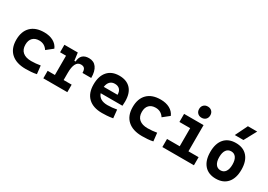

<svg xmlns="http://www.w3.org/2000/svg" viewBox="7 -1647 3502 2510"><g transform="rotate(30 1758.0 -392.5)"><path d="M353.5 9.8Q212.4 9.8 135.3 -59.8Q58.1 -129.4 58.1 -259.8Q58.1 -386.7 128.4 -457Q198.7 -527.3 329.1 -527.3Q409.2 -527.3 466.6 -496.1Q523.9 -464.8 547.9 -407.7L452.1 -331.5Q407.2 -401.9 325.2 -401.9Q263.2 -401.9 228.3 -366.2Q193.4 -330.6 193.4 -264.6Q193.4 -191.9 238 -153.8Q282.7 -115.7 365.2 -115.7Q400.4 -115.7 435.3 -119.1Q470.2 -122.6 503.4 -128.4L517.1 -4.9Q477.5 3.9 435.5 6.8Q393.6 9.8 353.5 9.8Z M857.9 -222.7V-113.3H979V0H616.7V-113.3H726.1V-404.3H636.2V-517.6H838.4L853.5 -400.9H872.1Q879.9 -527.3 1004.4 -527.3Q1078.1 -527.3 1117.4 -473.1Q1156.7 -418.9 1156.7 -316.9H1024.9Q1024.9 -362.8 1008.1 -382.8Q991.2 -402.8 954.1 -402.8Q905.8 -402.8 881.8 -356Q857.9 -309.1 857.9 -222.7Z M1505.9 9.8Q1371.6 9.8 1298.3 -59.8Q1225.1 -129.4 1225.1 -259.8Q1225.1 -386.7 1287.4 -457Q1349.6 -527.3 1462.9 -527.3Q1573.7 -527.3 1634.3 -462.4Q1694.8 -397.5 1694.8 -273.4Q1694.8 -238.3 1691.9 -206.5H1363.3Q1393.6 -115.2 1517.6 -115.2Q1552.7 -115.2 1586.9 -118.9Q1621.1 -122.6 1656.7 -128.9L1669.4 -3.9Q1619.6 4.9 1578.6 7.3Q1537.6 9.8 1505.9 9.8ZM1356.9 -298.3H1564.9Q1564.9 -350.6 1538.3 -378.4Q1511.7 -406.2 1463.9 -406.2Q1418.9 -406.2 1391.4 -378.2Q1363.8 -350.1 1356.9 -298.3Z M2111.3 9.8Q1970.2 9.8 1893.1 -59.8Q1815.9 -129.4 1815.9 -259.8Q1815.9 -386.7 1886.2 -457Q1956.5 -527.3 2086.9 -527.3Q2167 -527.3 2224.4 -496.1Q2281.7 -464.8 2305.7 -407.7L2210 -331.5Q2165 -401.9 2083 -401.9Q2021 -401.9 1986.1 -366.2Q1951.2 -330.6 1951.2 -264.6Q1951.2 -191.9 1995.8 -153.8Q2040.5 -115.7 2123 -115.7Q2158.2 -115.7 2193.1 -119.1Q2228 -122.6 2261.2 -128.4L2274.9 -4.9Q2235.4 3.9 2193.4 6.8Q2151.4 9.8 2111.3 9.8Z M2413.6 0V-122.1H2605V-395.5H2442.9V-517.6H2736.8V-122.1H2890.1V0ZM2665 -587.4Q2627.4 -587.4 2604 -610.8Q2580.6 -634.3 2580.6 -671.9Q2580.6 -709.5 2604 -732.9Q2627.4 -756.3 2665 -756.3Q2702.6 -756.3 2726.1 -732.9Q2749.5 -709.5 2749.5 -671.9Q2749.5 -634.3 2726.1 -610.8Q2702.6 -587.4 2665 -587.4Z M3222.7 9.8Q3110.8 9.8 3049.3 -60.5Q2987.8 -130.9 2987.8 -258.8Q2987.8 -387.2 3049.3 -457.3Q3110.8 -527.3 3222.7 -527.3Q3334.5 -527.3 3396 -457.3Q3457.5 -387.2 3457.5 -258.8Q3457.5 -130.9 3396 -60.5Q3334.5 9.8 3222.7 9.8ZM3222.7 -115.7Q3270.5 -115.7 3296.4 -153.1Q3322.3 -190.4 3322.3 -258.8Q3322.3 -327.6 3296.4 -364.7Q3270.5 -401.9 3222.7 -401.9Q3175.3 -401.9 3149.2 -364.7Q3123 -327.6 3123 -258.8Q3123 -190.4 3149.2 -153.1Q3175.3 -115.7 3222.7 -115.7ZM3155.3 -609.4 3246.1 -794.9H3386.2L3285.6 -609.4Z"/></g></svg>

Font: Cascadia Mono
Style: Bold
Weight: 700
Monospace: yes
Designer: Aaron Bell
Foundry: Saja Typeworks
Version: Version 2404.023; ttfautohint (v1.8.4)